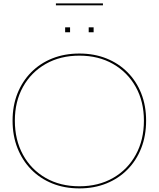

<svg xmlns="http://www.w3.org/2000/svg" viewBox="-20 -1064 902 1092"><path d="M431.5 7.5Q347 7.5 277.5 -20.5Q208 -48.5 157.5 -100Q107 -151.5 79.2 -222Q51.5 -292.5 51.5 -378Q51.5 -462.5 79.2 -532.2Q107 -602 157.5 -653Q208 -704 277.5 -731.8Q347 -759.5 431.5 -759.5Q515.5 -759.5 585 -731.8Q654.5 -704 705.2 -653Q756 -602 783.5 -532.2Q811 -462.5 811 -378Q811 -292.5 783.5 -222Q756 -151.5 705.2 -100Q654.5 -48.5 585 -20.5Q515.5 7.5 431.5 7.5ZM431.5 -4.5Q540.5 -4.5 623.2 -52Q706 -99.5 752.2 -183.8Q798.5 -268 798.5 -378Q798.5 -486.5 752 -569.8Q705.5 -653 623 -700.2Q540.5 -747.5 431.5 -747.5Q322.5 -747.5 239.8 -700.2Q157 -653 110.8 -569.8Q64.5 -486.5 64.5 -378Q64.5 -268 110.8 -183.8Q157 -99.5 239.8 -52Q322.5 -4.5 431.5 -4.5ZM350.5 -908.5H378.5V-880.5H350.5ZM484.5 -908.5H512.5V-880.5H484.5ZM565.5 -1044.5V-1033.5H298V-1044.5Z"/></svg>

Font: Hepta Slab ExtraLight Thin
Style: Regular
Weight: 250
Version: Version 1.102